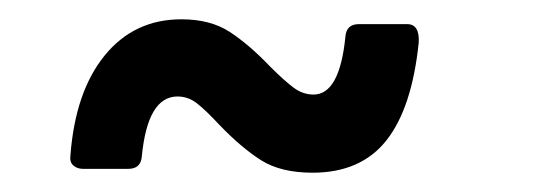

<svg xmlns="http://www.w3.org/2000/svg" viewBox="-20 -388 567 199"><path d="M207 -259Q193 -274 184 -281Q175 -288 164 -288Q133 -288 127 -226Q126 -213 113 -213H66Q60 -213 56 -216.5Q52 -220 53 -227Q58 -293 88.5 -330.5Q119 -368 168 -368Q198 -368 218 -355Q238 -342 260 -319Q275 -304 284.5 -297Q294 -290 305 -290Q332 -290 338 -350Q339 -363 352 -363H402Q415 -363 414 -344Q407 -276 380.5 -242.5Q354 -209 304 -209Q271 -209 250.5 -222Q230 -235 207 -259Z"/></svg>

Font: Open Sauce Two Medium
Style: Regular
Weight: 500
Designer: Alfredo Marco Pradil
Foundry: Creative Sauce Fz LLC
Version: Version 1.477